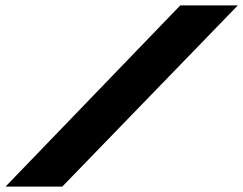

<svg xmlns="http://www.w3.org/2000/svg" viewBox="-56 -694 904 714"><path d="M-35.5 0 614.5 -674H828.5L175.5 0Z"/></svg>

Font: Anybody UltraExpanded ExtraBold
Style: Italic
Weight: 800
Width: 9
Italic angle: -10°
Designer: Tyler Finck
Foundry: Etcetera Type Company
Version: Version 1.010; ttfautohint (v1.8.3) -l 8 -r 50 -G 200 -x 14 